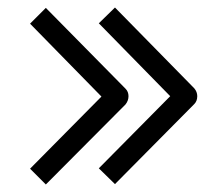

<svg xmlns="http://www.w3.org/2000/svg" viewBox="-20 -581 580 511"><path d="M286 -561 497 -346Q505 -336.5 505 -325Q505 -312 497 -304L286 -91L243 -133L433 -325L243 -519ZM102 -560 314 -345Q322 -337 322 -325Q322 -313 314 -303L102 -90L60 -132L250 -324L60 -518Z"/></svg>

Font: IBM 3270
Style: Regular
Weight: 400
Monospace: yes
Version: Version 2.3.1